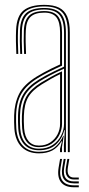

<svg xmlns="http://www.w3.org/2000/svg" viewBox="-20 -626 366 790"><path d="M259.2 0V-492Q259.2 -549.5 236.8 -574.5Q214.2 -599.5 162.2 -599.5Q108.8 -599.5 82.6 -577.6Q56.5 -555.8 54.2 -501.8Q53.2 -479.8 53.6 -454.5Q54 -429.2 55.2 -404H47.2Q46 -429.8 45.6 -454.9Q45.2 -480 46.2 -502Q48.5 -560 76.9 -583Q105.2 -606 162.2 -606Q199.8 -606 222.9 -594.5Q246 -583 256.6 -557.9Q267.2 -532.8 267.2 -492V0ZM140.2 -14.2Q173.8 -14.2 196.8 -29.6Q219.8 -45 231.6 -68.5Q243.5 -92 243.5 -116.5V-343.5Q214 -330.5 188.1 -316.9Q162.2 -303.2 144 -292Q101 -265.5 82.2 -233.6Q63.5 -201.8 62.2 -150Q62 -134 62.1 -123.1Q62.2 -112.2 63.2 -96.8Q66.2 -56.5 86.5 -35.4Q106.8 -14.2 140.2 -14.2ZM140.2 -20.5Q109.5 -20.5 91.8 -40.6Q74 -60.8 71.2 -97.8Q70 -115.5 70 -125.4Q70 -135.2 70.2 -149.5Q71.5 -199.8 89.2 -230Q107 -260.2 148.5 -285.8Q167.8 -297.5 190.4 -310Q213 -322.5 235.2 -332.5V-116.5Q235.2 -94 224.8 -71.9Q214.2 -49.8 193.2 -35.1Q172.2 -20.5 140.2 -20.5ZM140.2 -27Q167.5 -27 186.9 -39.9Q206.2 -52.8 216.8 -73.2Q227.2 -93.8 227.2 -116.5V-320.8Q207 -311.2 189.2 -301Q171.5 -290.8 152.2 -279Q112.8 -254.8 96.1 -225.9Q79.5 -197 78.2 -149.2Q78 -136.8 78 -126Q78 -115.2 79.2 -97.5Q81.8 -63.8 97.5 -45.4Q113.2 -27 140.2 -27ZM140.2 5Q95.8 5 69.4 -20.9Q43 -46.8 39.2 -96Q38.2 -111 38.1 -123.1Q38 -135.2 38.2 -151Q39.5 -201 58.5 -239.5Q77.5 -278 131.5 -311.2Q144.8 -319.2 159.8 -327.5Q174.8 -335.8 191.6 -344.1Q208.5 -352.5 227.2 -360.8V-492Q227.2 -535 212.2 -554.5Q197.2 -574 162.2 -574Q124 -574 105.9 -556.8Q87.8 -539.5 86.2 -500.5Q85.2 -478.5 85.6 -454.2Q86 -430 87.2 -404H79.2Q77.8 -433 77.6 -457Q77.5 -481 78.2 -500.8Q80 -542.5 99.6 -561.5Q119.2 -580.5 162.2 -580.5Q201.2 -580.5 218.2 -559.5Q235.2 -538.5 235.2 -492V-355.8Q206.5 -343 179.8 -329.4Q153 -315.8 135.5 -304.8Q89.2 -276.2 68.4 -241.1Q47.5 -206 46.2 -150.8Q46 -135 46.1 -123.4Q46.2 -111.8 47.2 -96.2Q50.8 -50.5 74.9 -26Q99 -1.5 140.2 -1.5Q182.5 -1.5 205.1 -20Q227.8 -38.5 240.2 -67.2H242.2L235 -20.5V0H227V-13.8L235 -44.5H233Q216.8 -18 194.5 -6.5Q172.2 5 140.2 5ZM243 0V-29.5L246.8 -90.8H244.8Q235.5 -54.8 209.9 -31.2Q184.2 -7.8 140.2 -7.8Q101.8 -7.8 80 -31.4Q58.2 -55 55.2 -96.8Q54.2 -113 54.1 -124.1Q54 -135.2 54.2 -150.2Q55.5 -204.2 75.4 -237.6Q95.2 -271 140 -298.5Q152.5 -306.2 168.1 -314.8Q183.8 -323.2 202.8 -332.6Q221.8 -342 243.5 -351.8V-492Q243.5 -542 224.6 -564.4Q205.8 -586.8 162.2 -586.8Q114.8 -586.8 93.5 -566.6Q72.2 -546.5 70.2 -501Q69.5 -482.8 69.6 -457.6Q69.8 -432.5 71.2 -404H63.2Q61.8 -432.2 61.6 -457.1Q61.5 -482 62.2 -501.2Q64.2 -550.5 87.6 -571.9Q111 -593.2 162.2 -593.2Q210 -593.2 230.6 -569.5Q251.2 -545.8 251.2 -492V0ZM235.2 28 229.2 63.5Q223.2 99.5 237.4 118Q251.5 136.5 284.2 136.5H304.2V144.5H284.2Q247.2 144.5 231 123.6Q214.8 102.8 221.2 63.5L227.2 28ZM265.2 28 259.2 63.5Q256 83.2 262.5 93.9Q269 104.5 284.2 104.5H304.2V112.5H284.2Q265.2 112.5 256.4 99.6Q247.5 86.8 251.2 63.5L257.2 28ZM250.2 28 244.2 63.5Q239.5 91.8 249.8 106.1Q260 120.5 284.2 120.5H304.2V128.5H284.2Q256 128.5 243.5 111.8Q231 95 236.2 63.5L242.2 28Z"/></svg>

Font: Big Shoulders Inline Text Thin
Style: Regular
Weight: 100
Designer: Patric King
Foundry: XO Type Co
Version: Version 2.002